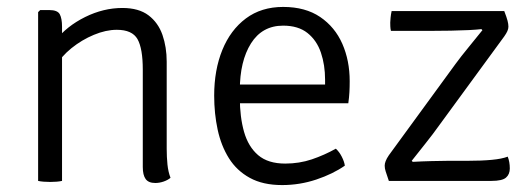

<svg xmlns="http://www.w3.org/2000/svg" viewBox="-20 -522 1532 554"><path d="M122 -493Q146 -493 152.5 -480.8Q159 -468.5 159 -445V0Q145.5 3 125 3Q103.5 3 90 0V-487L96 -493ZM461 -93Q461 -69 463.2 -47.2Q465.5 -25.5 472 -9Q464.5 -2.5 452.2 1.8Q440 6 428 6Q408.5 6 400.2 -5.5Q392 -17 392 -40V-321Q392 -382 376.8 -409Q361.5 -436 317 -436Q285.5 -436 250.8 -421.5Q216 -407 186.2 -383Q156.5 -359 140 -330V-405Q172.5 -446.5 225.5 -472.8Q278.5 -499 333 -499Q380.5 -499 408.5 -477.8Q436.5 -456.5 448.8 -421.2Q461 -386 461 -344Z M640 -224V-278H918V-292Q918 -334.5 906 -370Q894 -405.5 867.2 -426.8Q840.5 -448 797 -448Q736.5 -448 704.2 -396.8Q672 -345.5 672 -262V-240Q672 -184.5 684.2 -141.5Q696.5 -98.5 725 -74.2Q753.5 -50 803 -50Q843.5 -50 879.8 -62.2Q916 -74.5 949 -93Q959 -84 966.2 -69.8Q973.5 -55.5 975 -44Q940.5 -20 892.8 -4Q845 12 794 12Q738.5 12 700.8 -8.8Q663 -29.5 640.5 -65.5Q618 -101.5 608 -148Q598 -194.5 598 -246Q598 -320 621.5 -377.8Q645 -435.5 689.5 -468.8Q734 -502 797 -502Q861 -502 903.8 -473Q946.5 -444 967.8 -395.5Q989 -347 989 -288Q989 -270 988.2 -256Q987.5 -242 985 -224Z M1294 -337Q1310.5 -359.5 1331.5 -385Q1352.5 -410.5 1372 -435L1369 -438Q1357.5 -436.5 1333.2 -435.2Q1309 -434 1281 -433.5Q1253 -433 1231 -433H1108Q1106.5 -439 1106.2 -446.2Q1106 -453.5 1106 -457Q1106 -461.5 1107 -471.2Q1108 -481 1110 -490H1435Q1442 -472 1444.5 -462.2Q1447 -452.5 1447 -445Q1447 -439 1444 -432.2Q1441 -425.5 1435 -417L1247 -160Q1230 -136 1207.8 -108.2Q1185.5 -80.5 1168 -58L1171 -55Q1197.5 -56.5 1225.8 -57.2Q1254 -58 1272 -58H1328Q1369.5 -58 1398.8 -60.8Q1428 -63.5 1445 -70Q1451 -55 1451 -36Q1451 -19 1440 -9.5Q1429 0 1398 0H1102Q1095.5 -19 1092.8 -27.5Q1090 -36 1090 -44Q1090 -50 1092.8 -57.2Q1095.5 -64.5 1102 -74Z"/></svg>

Font: Signika Negative Light
Style: Regular
Weight: 300
Designer: Anna Giedry
Foundry: Anna Giedry
Version: Version 2.001